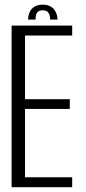

<svg xmlns="http://www.w3.org/2000/svg" viewBox="-20 -782 358 802"><path d="M28.5 0H281.5V-41.5H84.5V-327H271.5V-367.5H84.5V-633.5H281.5V-675H28.5ZM159 -762.5Q138 -762.5 124.2 -754.2Q110.5 -746 104 -731.5Q97.5 -717 97.5 -700H128.5Q128.5 -712.5 131.2 -721.2Q134 -730 140.5 -734.5Q147 -739 159 -739Q169.5 -739 176 -734.8Q182.5 -730.5 186 -721.8Q189.5 -713 189.5 -700H220Q220 -717 213 -731.5Q206 -746 192.5 -754.2Q179 -762.5 159 -762.5Z"/></svg>

Font: Anybody Condensed Light
Style: Regular
Weight: 300
Width: 3
Designer: Tyler Finck
Foundry: Etcetera Type Company
Version: Version 1.113;gftools[0.9.25]